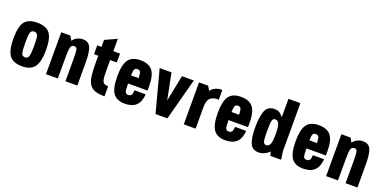

<svg xmlns="http://www.w3.org/2000/svg" viewBox="-11 -1533 4696 2345"><g transform="rotate(20 2337.0 -360.0)"><path d="M44 -277Q44 -123 92 -56.5Q140 10 255 10Q370 10 418.5 -56.5Q467 -123 467 -277Q467 -431 418.5 -493Q370 -555 255 -555Q140 -555 92 -493Q44 -431 44 -277ZM198 -276Q198 -379 209 -409.5Q220 -440 255 -440Q290 -440 301.5 -409.5Q313 -379 313 -276Q313 -173 301.5 -139Q290 -105 255 -105Q220 -105 209 -139Q198 -173 198 -276Z M567 0H721V-272Q721 -372 731 -406Q741 -440 775 -440Q807 -440 813.5 -409Q820 -378 820 -285V0H974V-298Q974 -444 945.5 -499.5Q917 -555 848 -555Q815 -555 791.5 -545.5Q768 -536 752 -524.5Q736 -513 728.5 -502.5Q721 -492 719 -489L685 -545H567Z M1035 -545V-430H1090V-339Q1090 -240 1098 -173.5Q1106 -107 1131.5 -66Q1157 -25 1204.5 -7.5Q1252 10 1331 10V-121Q1299 -121 1281.5 -130Q1264 -139 1255.5 -164Q1247 -189 1245.5 -232.5Q1244 -276 1244 -345V-430H1331V-545H1244V-706L1090 -636V-545Z M1801 -236V-293Q1801 -432 1753 -493.5Q1705 -555 1596 -555Q1487 -555 1440.5 -490.5Q1394 -426 1394 -274Q1394 -121 1440.5 -55.5Q1487 10 1593 10Q1689 10 1739 -38.5Q1789 -87 1796 -185H1650Q1650 -142 1637.5 -123.5Q1625 -105 1595 -105Q1566 -105 1557 -129.5Q1548 -154 1548 -236ZM1647 -341H1548Q1550 -401 1559.5 -420.5Q1569 -440 1597 -440Q1626 -440 1635.5 -420.5Q1645 -401 1647 -341Z M1991 0H2145L2290 -545H2136L2068 -205L2000 -545H1846Z M2358 0H2512V-275Q2512 -366 2546.5 -397.5Q2581 -429 2636 -429Q2641 -429 2646.5 -429Q2652 -429 2657 -428V-554Q2619 -560 2574 -541Q2529 -522 2510 -489L2476 -545H2358Z M3107 -236V-293Q3107 -432 3059 -493.5Q3011 -555 2902 -555Q2793 -555 2746.5 -490.5Q2700 -426 2700 -274Q2700 -121 2746.5 -55.5Q2793 10 2899 10Q2995 10 3045 -38.5Q3095 -87 3102 -185H2956Q2956 -142 2943.5 -123.5Q2931 -105 2901 -105Q2872 -105 2863 -129.5Q2854 -154 2854 -236ZM2953 -341H2854Q2856 -401 2865.5 -420.5Q2875 -440 2903 -440Q2932 -440 2941.5 -420.5Q2951 -401 2953 -341Z M3453 -730V-489Q3439 -509 3413 -532Q3387 -555 3336 -555Q3247 -555 3218.5 -476Q3190 -397 3190 -268Q3190 -126 3220 -58Q3250 10 3330 10Q3370 10 3405 -6Q3440 -22 3470 -50L3483 0H3623L3608 -106V-730ZM3454 -272Q3454 -169 3437 -137Q3420 -105 3391 -105Q3359 -105 3350.5 -139Q3342 -173 3342 -273Q3342 -373 3350.5 -406.5Q3359 -440 3390 -440Q3420 -440 3437 -407Q3454 -374 3454 -272Z M4119 -236V-293Q4119 -432 4071 -493.5Q4023 -555 3914 -555Q3805 -555 3758.5 -490.5Q3712 -426 3712 -274Q3712 -121 3758.5 -55.5Q3805 10 3911 10Q4007 10 4057 -38.5Q4107 -87 4114 -185H3968Q3968 -142 3955.5 -123.5Q3943 -105 3913 -105Q3884 -105 3875 -129.5Q3866 -154 3866 -236ZM3965 -341H3866Q3868 -401 3877.5 -420.5Q3887 -440 3915 -440Q3944 -440 3953.5 -420.5Q3963 -401 3965 -341Z M4208 0H4362V-272Q4362 -372 4372 -406Q4382 -440 4416 -440Q4448 -440 4454.5 -409Q4461 -378 4461 -285V0H4615V-298Q4615 -444 4586.5 -499.5Q4558 -555 4489 -555Q4456 -555 4432.5 -545.5Q4409 -536 4393 -524.5Q4377 -513 4369.5 -502.5Q4362 -492 4360 -489L4326 -545H4208Z"/></g></svg>

Font: Secuela Black
Style: Regular
Weight: 900
Designer: Fernando Haro
Foundry: deFharo
Version: Version 1.704